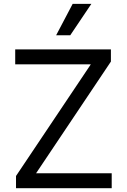

<svg xmlns="http://www.w3.org/2000/svg" viewBox="-20 -986 665 1006"><path d="M63.9 0V-63.9L456 -649.1H59.7V-727.3H561.1V-663.4L169 -78.1H565.3V0ZM274.1 -801.1 360.8 -965.9H458.8L348 -801.1Z"/></svg>

Font: Inter UI
Style: Regular
Weight: 400
Designer: Rasmus Andersson
Foundry: rsms
Version: 3.2;8d6f07862